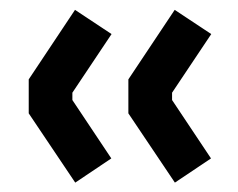

<svg xmlns="http://www.w3.org/2000/svg" viewBox="-20 -427 490 395"><path d="M339.8 -51.3 244.1 -193.8V-263.7L339.4 -406.7L414.6 -356.9L334 -236.3V-221.2L414.1 -101.1ZM134.8 -51.3 39.1 -193.8V-263.7L134.3 -406.7L209.5 -356.9L128.9 -236.3V-221.2L209 -101.1Z"/></svg>

Font: Anka/Coder Narrow
Style: Bold
Weight: 700
Width: 3
Monospace: yes
Version: Version 001.100